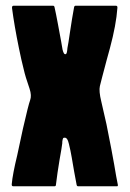

<svg xmlns="http://www.w3.org/2000/svg" viewBox="-20 -649 453 669"><path d="M378 -75Q385 -32 391 -3L389 0H252Q248 0 247 -5Q243 -25 238.5 -50.5Q234 -76 230 -100Q226 -124 220 -148Q215 -169 207 -169Q201 -170 199.5 -166.5Q198 -163 197 -155Q197 -152 197 -150Q197 -147 194 -129.5Q191 -112 187.5 -92Q184 -72 180.5 -47.5Q177 -23 175 -6Q175 0 170 0H26Q20 0 21 -8Q24 -42 40 -108Q42 -117 60 -201Q79 -284 85 -300Q91 -316 83 -340Q68 -383 63 -406Q54 -441 46 -481Q30 -559 22 -620Q21 -629 27 -629H165Q169 -629 170 -624Q175 -602 181.5 -567Q188 -532 193 -505Q198 -478 198 -476Q202 -460 207 -460Q210 -460 211.5 -462.5Q213 -465 214 -472.5Q215 -480 215 -482Q216 -485 218.5 -501.5Q221 -518 224 -538Q227 -558 231 -583Q235 -608 238 -623Q239 -629 243 -629H384Q390 -629 389 -621Q385 -563 363 -481Q361 -474 352 -441Q343 -408 336 -380.5Q329 -353 328 -349Q324 -332 333 -295Q340 -266 351 -216Q371 -116 378 -75Z"/></svg>

Font: Cubao Free Narrow
Style: Narrow
Weight: 400
Width: 3
Designer: Aaron Amar
Version: Version 001.001